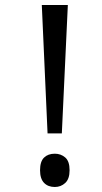

<svg xmlns="http://www.w3.org/2000/svg" viewBox="-20 -734 406 767"><path d="M170 -201 147 -714H251L227 -201ZM140 -54Q140 -89 156 -104.5Q172 -120 199 -120Q223 -120 240.5 -105Q258 -90 258 -54Q258 -19 240.5 -3Q223 13 199 13Q172 13 156 -3.5Q140 -20 140 -54Z"/></svg>

Font: Noto Sans Gurmukhi SemiCondensed
Style: Regular
Weight: 400
Width: 4
Designer: Jelle Bosma - Monotype Design Team
Foundry: Monotype Imaging Inc.
Version: Version 2.004; ttfautohint (v1.8.4.7-5d5b)